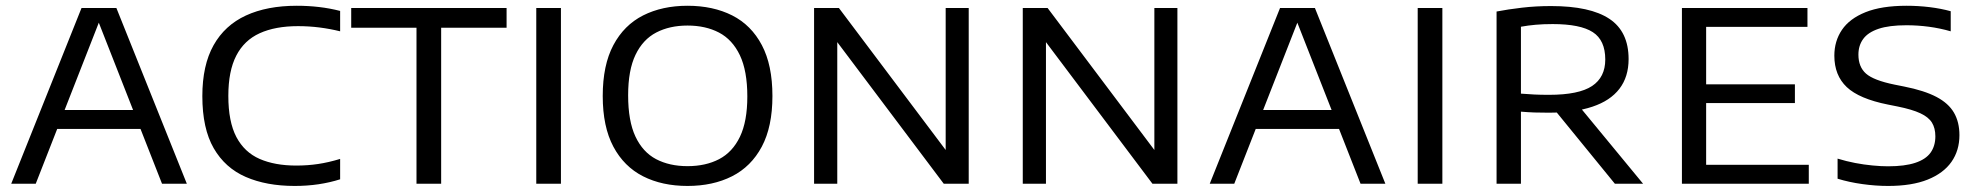

<svg xmlns="http://www.w3.org/2000/svg" viewBox="-20 -622 6696 650"><path d="M18 0 256 -595H374L612.5 0H528.5L308.5 -560.5H320.5L101 0ZM152 -185.5 172 -249.5H458L477.5 -185.5Z M977.5 7.5Q882 7.5 812 -23Q742 -53.5 703.5 -120.2Q665 -187 665 -296.5Q665 -401 703 -468.8Q741 -536.5 812.5 -569.5Q884 -602.5 984.5 -602.5Q1024 -602.5 1060.2 -598.2Q1096.5 -594 1131.5 -585V-516Q1097 -524.5 1061.5 -529Q1026 -533.5 989 -533.5Q912 -533.5 859.2 -509.5Q806.5 -485.5 779.8 -433.5Q753 -381.5 753 -297.5Q753 -210 780.2 -158.2Q807.5 -106.5 859 -84Q910.5 -61.5 983 -61.5Q1021.5 -61.5 1056.8 -66.8Q1092 -72 1131.5 -84V-15Q1097 -4 1058.2 1.8Q1019.5 7.5 977.5 7.5Z M1390 0V-528H1169V-595H1695V-528H1473.5V0Z M1795.5 0V-595H1879V0Z M2307.5 7.5Q2221.5 7.5 2157 -25.2Q2092.5 -58 2056.5 -125.5Q2020.5 -193 2020.5 -297Q2020.5 -401.5 2056.5 -469.2Q2092.5 -537 2157.2 -569.8Q2222 -602.5 2307.5 -602.5Q2394 -602.5 2458.8 -569.8Q2523.5 -537 2559.2 -469.2Q2595 -401.5 2595 -297Q2595 -193 2559 -125.5Q2523 -58 2458.2 -25.2Q2393.5 7.5 2307.5 7.5ZM2307.5 -59.5Q2369 -59.5 2414.5 -83.2Q2460 -107 2485 -159Q2510 -211 2510 -295.5Q2510 -382 2484.8 -435Q2459.5 -488 2414 -511.8Q2368.5 -535.5 2307.5 -535.5Q2247 -535.5 2201.8 -512Q2156.5 -488.5 2131.5 -436.5Q2106.5 -384.5 2106.5 -299.5Q2106.5 -212.5 2131.2 -159.8Q2156 -107 2201.2 -83.2Q2246.5 -59.5 2307.5 -59.5Z M2736 0V-595H2820L3197.5 -93H3181.5V-595H3259.5V0H3175L2797.5 -502H2814.5V0Z M3442.5 0V-595H3526.5L3904 -93H3888V-595H3966V0H3881.5L3504 -502H3521V0Z M4075.5 0 4313.5 -595H4431.5L4670 0H4586L4366 -560.5H4378L4158.5 0ZM4209.5 -185.5 4229.5 -249.5H4515.5L4535 -185.5Z M4779.5 0V-595H4863V0Z M5046.5 0V-583Q5085.5 -590.5 5132.5 -596Q5179.5 -601.5 5231 -601.5Q5363.5 -601.5 5428.5 -558.2Q5493.5 -515 5493.5 -422Q5493.5 -362 5462.5 -321.5Q5431.5 -281 5371 -260.8Q5310.5 -240.5 5222 -240.5Q5197 -240.5 5174.8 -241.2Q5152.5 -242 5129 -244V0ZM5447 0 5219 -279.5H5312L5542.5 0ZM5224 -301Q5325 -301 5369.8 -330.8Q5414.5 -360.5 5414.5 -420.5Q5414.5 -486 5372.2 -513.2Q5330 -540.5 5236.5 -540.5Q5204 -540.5 5178.8 -538.2Q5153.5 -536 5129 -531.5V-305Q5155.5 -303 5175 -302Q5194.5 -301 5224 -301Z M5674 0V-595H6099V-531H5756V-64H6103.5V0ZM5721 -273V-336.5H6056.5V-273Z M6372 7.5Q6329.5 7.5 6284.8 1.2Q6240 -5 6201 -17V-85Q6230.5 -76 6260.5 -70.2Q6290.5 -64.5 6319.2 -61.8Q6348 -59 6372 -59Q6428.5 -59 6464 -70.8Q6499.5 -82.5 6515.8 -105.2Q6532 -128 6532 -160.5Q6532 -188 6520.5 -206.8Q6509 -225.5 6481.2 -238.5Q6453.5 -251.5 6404 -261.5L6371.5 -268Q6274 -287.5 6232 -327.2Q6190 -367 6190 -433.5Q6190 -483 6215.8 -521Q6241.5 -559 6295.8 -580.8Q6350 -602.5 6434.5 -602.5Q6474 -602.5 6512.8 -597.8Q6551.5 -593 6584 -584V-516Q6547.5 -526.5 6509.8 -531.5Q6472 -536.5 6434 -536.5Q6375.5 -536.5 6339.8 -524.5Q6304 -512.5 6287.8 -490.2Q6271.5 -468 6271.5 -437Q6271.5 -395.5 6297.2 -372.8Q6323 -350 6394 -335.5L6426.5 -329Q6494.5 -315.5 6535.5 -294Q6576.5 -272.5 6595 -240.5Q6613.5 -208.5 6613.5 -164.5Q6613.5 -112.5 6586.5 -74Q6559.5 -35.5 6506 -14Q6452.5 7.5 6372 7.5Z"/></svg>

Font: Encode Sans SC SemiExpanded
Style: Regular
Weight: 400
Width: 6
Designer: Multiple Designers
Foundry: Impallari Type
Version: Version 3.002